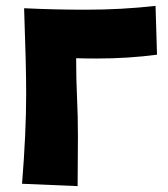

<svg xmlns="http://www.w3.org/2000/svg" viewBox="-20 -566 571 653"><path d="M245 -102 244 67 55 59Q69 -115 69 -247Q69 -345 62 -538Q164 -533 272 -533Q394 -533 509 -546L514 -380Q416 -367 309 -367Q272 -367 239 -368Q239 -295 242 -234Q245 -173 245 -102Z"/></svg>

Font: KN Bobohei
Style: Bold
Weight: 700
Designer: Kingnam Type Foundry
Version: Version 1.710;March 18, 2023